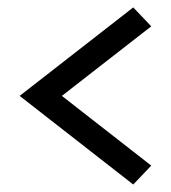

<svg xmlns="http://www.w3.org/2000/svg" viewBox="-20 -597 458 515"><path d="M337.4 -577.1 385.7 -526.4 146 -339.8 385.7 -152.8 337.4 -102.1 32.7 -339.8Z"/></svg>

Font: Estedad-FD SemiBold
Style: Regular
Weight: 600
Designer: Amin Abedi
Version: Version 7.3